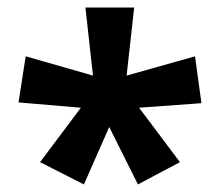

<svg xmlns="http://www.w3.org/2000/svg" viewBox="-20 -780 582 508"><path d="M335 -760 315 -580 496 -631 513 -507 348 -495 456 -351 345 -292 269 -444 202 -292 86 -351 194 -495 29 -509 48 -631 226 -580 206 -760Z"/></svg>

Font: Noto Sans Lao Looped UI Bold
Style: Bold
Weight: 700
Designer: Mark Frömberg, Ben Mitchell
Foundry: The Fontpad Ltd
Version: Version 1.001